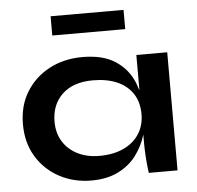

<svg xmlns="http://www.w3.org/2000/svg" viewBox="-51 -742 825 805"><g transform="rotate(-5 361.5 -339.5)"><path d="M302 11Q228 11 167.5 -21.5Q107 -54 71.5 -112.5Q36 -171 36 -248Q36 -327 72 -385Q108 -443 169.5 -475.5Q231 -508 309 -508Q395 -508 447.5 -473.5Q500 -439 524 -380Q530 -364 535 -348V-497H665V0H544Q544 0 541.5 -19.5Q539 -39 537 -69Q535 -99 535 -128V-162Q534 -160 534 -159Q520 -113 491 -74.5Q462 -36 415 -12.5Q368 11 302 11ZM344 -89Q403 -89 446 -109Q489 -129 512 -165Q535 -201 535 -248Q535 -299 511.5 -334.5Q488 -370 445.5 -388.5Q403 -407 344 -407Q261 -407 215 -363.5Q169 -320 169 -248Q169 -200 191 -164.5Q213 -129 252.5 -109Q292 -89 344 -89ZM191 -609V-690H498V-609Z"/></g></svg>

Font: Syne Modified
Style: Bold
Weight: 700
Designer: Lucas Descroix
Foundry: Bonjour Monde
Version: Version 2.200